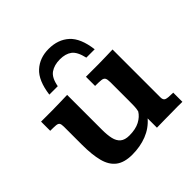

<svg xmlns="http://www.w3.org/2000/svg" viewBox="-180 -826 984 984"><g transform="rotate(-45 312.5 -333.5)"><path d="M231.9 10.3Q174.8 10.3 142.6 -14.2Q110.4 -38.6 97.7 -87.2Q85 -135.7 85 -208.5V-339.4Q85 -357.4 80.1 -364.5Q75.2 -371.6 61.3 -372.8Q47.4 -374 20.5 -374V-440.4Q32.7 -440.4 49.1 -440.4Q65.4 -440.4 80.6 -440.4Q95.7 -440.4 102.5 -440.4Q129.9 -440.9 156.5 -441.4Q183.1 -441.9 211.9 -442.9V-189.9Q211.9 -152.3 218 -125.5Q224.1 -98.6 241.2 -84.2Q258.3 -69.8 290.5 -69.8Q335.9 -69.8 365.5 -85.4Q395 -101.1 409.7 -125.5Q413.6 -141.6 414.1 -158.9Q414.6 -176.3 414.6 -195.3V-332.5Q414.6 -353.5 409.4 -362.1Q404.3 -370.6 389.6 -372.3Q375 -374 345.7 -374V-440.4Q367.7 -440.4 389.4 -440.4Q411.1 -440.4 437 -440.4Q463.9 -440.9 489.5 -441.4Q515.1 -441.9 541 -442.9V-95.2Q541 -76.2 553.5 -71.3Q565.9 -66.4 604.5 -66.4V0Q585 -0.5 568.4 -0.5Q551.8 -0.5 535.2 0Q505.4 0 476.1 0.5Q446.8 1 418.5 1.5Q418.5 -9.8 418.5 -23.4Q418.5 -37.1 418.5 -48.8Q418.5 -60.5 418.5 -65.9Q385.3 -27.3 337.2 -8.5Q289.1 10.3 231.9 10.3ZM311.5 -676.8Q379.4 -676.8 422.6 -637.7Q465.8 -598.6 477.1 -508.3H416.5Q404.3 -561.5 379.6 -579.8Q355 -598.1 314.5 -598.1Q273.4 -598.1 246.1 -579.3Q218.8 -560.5 209.5 -508.3H148.4Q160.2 -598.6 203.4 -637.7Q246.6 -676.8 311.5 -676.8Z"/></g></svg>

Font: Kameron SemiBold
Style: Regular
Weight: 600
Designer: Vernon Adams
Foundry: Vernon Adams
Version: Version 1.100